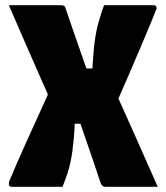

<svg xmlns="http://www.w3.org/2000/svg" viewBox="-20 -720 640 740"><path d="M386 0Q382 0 378.5 -1.5Q375 -3 371.5 -8Q368 -13 365 -23Q354 -56 339.5 -99Q325 -142 309 -188Q293 -234 278 -278L185 -310Q156 -375 127.5 -440Q99 -505 70.5 -570Q42 -635 14 -700Q65 -700 114.5 -700Q164 -700 214 -700Q219 -700 222.5 -699Q226 -698 228.5 -696Q231 -694 232 -690Q248 -644 263.5 -598Q279 -552 295.5 -506Q312 -460 328 -413L415 -388Q459 -291 502 -194Q545 -97 588 0Q538 0 487 0Q436 0 386 0ZM572 -700Q577 -700 580 -697.5Q583 -695 583.5 -691Q584 -687 581 -681Q568 -647 551 -607Q534 -567 515.5 -523Q497 -479 477 -433Q457 -387 437 -341.5Q417 -296 399 -253L287 -456H336Q338 -486 340 -511.5Q342 -537 345 -560.5Q348 -584 353 -606.5Q358 -629 365 -652Q372 -675 381 -700Q429 -700 477 -700Q525 -700 572 -700ZM25 0Q20 0 17 -3Q14 -6 14 -10.5Q14 -15 15 -20Q28 -52 45 -90.5Q62 -129 81 -171.5Q100 -214 120.5 -258.5Q141 -303 160.5 -346.5Q180 -390 198 -432L333 -243H268Q267 -213 264.5 -187Q262 -161 259 -138Q256 -115 251 -92.5Q246 -70 238.5 -47.5Q231 -25 221 0Q173 0 123.5 0Q74 0 25 0Z"/></svg>

Font: Recursive Monospace Black
Style: Regular
Weight: 900
Version: Version 1.047